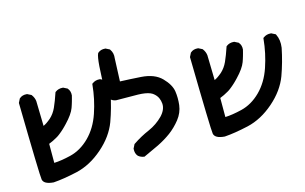

<svg xmlns="http://www.w3.org/2000/svg" viewBox="-83 -738 1720 1084"><g transform="rotate(-15 777.0 -196.5)"><path d="M112.3 130.9Q57.1 126.5 51.3 97.7Q50.3 91.3 48.8 61Q47.4 30.8 45.9 -27.1Q44.4 -85 42.7 -162.4Q41 -239.7 39.1 -350.6V-353L40 -355L49.8 -374.5L50.8 -376.5L52.2 -377.4Q68.8 -392.1 94.7 -389.6H96.7L98.1 -388.7L117.7 -378.9L119.6 -377.9L121.1 -376Q134.3 -358.4 136.7 -337.9V-337.4V-336.9L140.1 -191.9Q145.5 -194.3 150.1 -197Q154.8 -199.7 159.2 -202.6Q163.6 -205.6 167.7 -208.7Q171.9 -211.9 176 -215.1Q180.2 -218.3 184.1 -221.7Q195.8 -232.4 205.6 -245.8Q215.3 -259.3 222.7 -275.4Q230.5 -292.5 238 -312.5Q245.6 -332.5 253.4 -355.5L254.4 -358.4L256.8 -360.4Q275.4 -374.5 300.8 -372.1H302.7L304.2 -371.1L323.7 -361.3L325.7 -360.4L326.7 -358.9Q341.3 -342.3 338.9 -316.4V-315.9L338.4 -314.9Q336.4 -306.6 334.2 -298.3Q332 -290 329.6 -281.7Q327.1 -273.4 324.5 -265.1Q321.8 -256.8 318.8 -248.5Q306.2 -214.4 263.7 -169.9Q257.8 -163.6 252.2 -158Q246.6 -152.3 241.2 -147.2Q235.8 -142.1 230.7 -137.7Q225.6 -133.3 220.7 -129.2Q215.8 -125 211.2 -121.6Q206.5 -118.2 202.4 -115.2Q198.2 -112.3 193.8 -109.9Q181.6 -102.5 169.2 -96.7Q156.7 -90.8 144.5 -85.9V25.4Q185.5 23.9 241.7 10.3Q303.7 -4.9 354.5 -55.2Q405.8 -106 432.1 -183.6Q459 -262.7 466.8 -345.7L467.3 -350.1L470.7 -352.5Q489.3 -366.7 514.6 -364.3H516.6L518.1 -363.3L537.6 -353.5L540.5 -352.1L542 -349.1Q559.1 -314.9 552.7 -271V-270.5Q536.6 -189.9 509.3 -114.7Q495.1 -76.7 469.7 -41.3Q444.3 -5.9 407.7 25.9Q334.5 89.8 252 108.9Q171.4 127 113.8 130.9H113.3Z M643.6 123Q625 120.6 610.8 108.9L610.4 108.4L609.9 107.9Q602.5 99.6 599.6 88.9Q596.7 78.1 597.7 65.4V63.5L598.6 62L608.4 42.5L609.4 40L611.8 38.6Q657.2 7.8 707.5 -13.7Q754.9 -34.7 790 -70.3Q822.8 -104.5 820.3 -140.1Q818.8 -158.2 812 -173.1Q805.2 -188 792 -199.7Q784.2 -207.5 771.5 -212.9Q758.8 -218.3 741 -221.2Q723.1 -224.1 700.7 -224.6Q630.9 -225.6 574.2 -225.6H573.7H573.2Q554.2 -228 541 -241.2Q527.8 -254.4 525.4 -273.4V-273.9V-274.4Q527.3 -380.9 531.5 -436.3Q535.6 -491.7 543.9 -508.3L544.9 -510.3L546.4 -511.2Q563 -525.9 588.9 -523.4H590.8L592.3 -522.5L611.8 -512.7L613.8 -511.7L615.2 -509.3Q631.3 -486.8 627 -456.1L621.6 -322.8Q675.8 -320.8 743.7 -316.4Q821.8 -311 862.3 -269.5Q902.8 -228 909.2 -188Q915 -149.4 910.2 -107.4Q904.8 -63.5 876 -26.9Q847.7 8.8 812.5 35.2Q777.3 61 734.9 82Q692.4 102.5 648.4 122.1L646 123.5Z M1112.3 130.9Q1057.1 126.5 1051.3 97.7Q1050.3 91.3 1048.8 61Q1047.4 30.8 1045.9 -27.1Q1044.4 -85 1042.7 -162.4Q1041 -239.7 1039.1 -350.6V-353L1040 -355L1049.8 -374.5L1050.8 -376.5L1052.2 -377.4Q1068.8 -392.1 1094.7 -389.6H1096.7L1098.1 -388.7L1117.7 -378.9L1119.6 -377.9L1121.1 -376Q1134.3 -358.4 1136.7 -337.9V-337.4V-336.9L1140.1 -191.9Q1145.5 -194.3 1150.1 -197Q1154.8 -199.7 1159.2 -202.6Q1163.6 -205.6 1167.7 -208.7Q1171.9 -211.9 1176 -215.1Q1180.2 -218.3 1184.1 -221.7Q1195.8 -232.4 1205.6 -245.8Q1215.3 -259.3 1222.7 -275.4Q1230.5 -292.5 1238 -312.5Q1245.6 -332.5 1253.4 -355.5L1254.4 -358.4L1256.8 -360.4Q1275.4 -374.5 1300.8 -372.1H1302.7L1304.2 -371.1L1323.7 -361.3L1325.7 -360.4L1326.7 -358.9Q1341.3 -342.3 1338.9 -316.4V-315.9L1338.4 -314.9Q1336.4 -306.6 1334.2 -298.3Q1332 -290 1329.6 -281.7Q1327.1 -273.4 1324.5 -265.1Q1321.8 -256.8 1318.8 -248.5Q1306.2 -214.4 1263.7 -169.9Q1257.8 -163.6 1252.2 -158Q1246.6 -152.3 1241.2 -147.2Q1235.8 -142.1 1230.7 -137.7Q1225.6 -133.3 1220.7 -129.2Q1215.8 -125 1211.2 -121.6Q1206.5 -118.2 1202.4 -115.2Q1198.2 -112.3 1193.8 -109.9Q1181.6 -102.5 1169.2 -96.7Q1156.7 -90.8 1144.5 -85.9V25.4Q1185.5 23.9 1241.7 10.3Q1303.7 -4.9 1354.5 -55.2Q1405.8 -106 1432.1 -183.6Q1459 -262.7 1466.8 -345.7L1467.3 -350.1L1470.7 -352.5Q1489.3 -366.7 1514.6 -364.3H1516.6L1518.1 -363.3L1537.6 -353.5L1540.5 -352.1L1542 -349.1Q1559.1 -314.9 1552.7 -271V-270.5Q1536.6 -189.9 1509.3 -114.7Q1495.1 -76.7 1469.7 -41.3Q1444.3 -5.9 1407.7 25.9Q1334.5 89.8 1252 108.9Q1171.4 127 1113.8 130.9H1113.3Z"/></g></svg>

Font: NaikaiFont
Style: Bold
Weight: 700
Version: Version 1.89